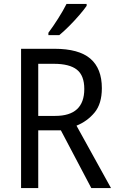

<svg xmlns="http://www.w3.org/2000/svg" viewBox="-20 -964 603 984"><path d="M259 -714Q384 -714 443 -663.5Q502 -613 502 -512Q502 -432 464.5 -387Q427 -342 372 -320L549 0H448L292 -296H176V0H88V-714ZM256 -637H176V-370H263Q412 -370 412 -508Q412 -577 374 -607Q336 -637 256 -637ZM424 -934Q411 -915 386.5 -886.5Q362 -858 334 -830Q306 -802 284 -784H228V-796Q252 -828 278 -869Q304 -910 321 -944H424Z"/></svg>

Font: Noto Sans Sinhala SemiCondensed
Style: Regular
Weight: 400
Width: 4
Designer: Jelle Bosma - Monotype Design Team
Foundry: Monotype Imaging Inc.
Version: Version 2.006; ttfautohint (v1.8.4.7-5d5b)